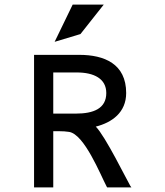

<svg xmlns="http://www.w3.org/2000/svg" viewBox="-20 -820 724 840"><path d="M332 -671 434 -800H298L219 -637ZM327 -580H129V0H213V-246H239C254 -246 270 -245 282 -243C349 -233 419 -56 447 -3L449 0H555L550 -7C535 -32 440 -226 399 -266C470 -284 532 -328 532 -413C532 -541 436 -580 327 -580ZM312 -323H213V-503H316C391 -503 445 -476 445 -413C445 -345 389 -323 312 -323Z"/></svg>

Font: Charger Monospace
Style: Regular
Weight: 400
Designer: Jasper
Foundry: Cannot Into Space Fonts
Version: Version 0.980